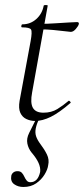

<svg xmlns="http://www.w3.org/2000/svg" viewBox="-20 -470 334 765"><path d="M120 12Q102 12 85.5 4.5Q69 -3 61 -20.5Q53 -38 58 -68L102 -306Q109 -344 103.5 -352.5Q98 -361 68 -361Q64 -361 65 -367Q66 -373 69 -373Q101 -373 124.5 -394Q148 -415 154 -447Q154 -450 162.5 -450Q171 -450 170 -447L108 -102Q100 -60 111 -40.5Q122 -21 153 -21Q185 -21 208.5 -35.5Q232 -50 253 -68Q255 -70 259 -66Q263 -62 261 -60Q216 -21 182.5 -4.5Q149 12 120 12ZM262 -343Q259 -343 239 -345.5Q219 -348 192.5 -350.5Q166 -353 142 -353L144 -375Q167 -375 198 -377Q229 -379 255 -380.5Q281 -382 287 -382Q291 -382 293 -380Q295 -378 294 -374Q292 -366 282 -354.5Q272 -343 262 -343ZM73 275Q52 275 36.5 264Q21 253 25 230Q27 222 33.5 217Q40 212 50 212Q61 212 67 218.5Q73 225 77 234Q81 243 86.5 249.5Q92 256 101 256Q131 256 140 215Q142 198 133.5 179Q125 160 106 138Q93 122 89 102Q85 82 96 60L126 0H137Q126 24 122.5 41.5Q119 59 124 73.5Q129 88 141 104Q157 125 167 145.5Q177 166 172 188Q170 205 157.5 225.5Q145 246 124 260.5Q103 275 73 275Z"/></svg>

Font: Cormorant Infant Light
Style: Italic
Weight: 300
Italic angle: -10°
Designer: Christian Thalmann (Catharsis Fonts)
Foundry: Catharsis Fonts
Version: Version 4.001